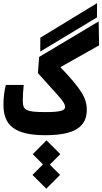

<svg xmlns="http://www.w3.org/2000/svg" viewBox="-20 -838 638 1197"><path d="M262.2 4.9C445.8 4.9 521 -47.4 521 -153.3C521 -228 485.4 -283.7 356.4 -419.4L597.7 -555.2L595.2 -704.6L224.1 -482.9L216.3 -382.3C347.2 -234.9 385.7 -203.1 385.7 -170.9C385.7 -147.5 353 -139.2 262.2 -139.2C133.8 -139.2 122.1 -153.3 122.1 -215.3C122.1 -235.4 124 -274.4 127.9 -308.6H16.6C6.8 -273.9 1.5 -227.5 1.5 -185.5C1.5 -60.5 66.9 4.9 262.2 4.9ZM231 -516.6 584.5 -729.5 585 -818.4 231.4 -603ZM268.6 338.4 354.5 252.4 290.5 188.5 356 123 270 37.1 184.1 123 248 187 182.6 252.4Z"/></svg>

Font: CaskaydiaCove Nerd Font
Style: Bold
Weight: 700
Designer: Aaron Bell
Foundry: Saja Typeworks
Version: Version 2111.1;Nerd Fonts 2.3.0